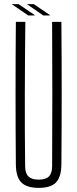

<svg xmlns="http://www.w3.org/2000/svg" viewBox="-20 -906 375 932"><path d="M168 6Q110 6 84 -20Q58 -46 57 -106Q54 -453 57 -800H103Q101 -626 100.5 -450Q100 -274 102 -100Q102 -65 118 -49.5Q134 -34 168 -34Q202 -34 217.5 -49.5Q233 -65 233 -100Q234 -274 234 -450Q234 -626 233 -800H278Q281 -453 278 -106Q277 -46 251.5 -20Q226 6 168 6ZM117 -831 38 -885V-886H70L148 -833V-831ZM112 -885V-886H144L222 -833V-831H190Z"/></svg>

Font: Big Shoulders Display Light
Style: Regular
Weight: 300
Designer: Patric King
Foundry: XO Type Co
Version: Version 1.000; ttfautohint (v1.8.2)